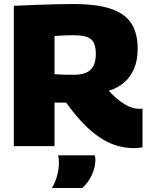

<svg xmlns="http://www.w3.org/2000/svg" viewBox="-20 -729 756 958"><path d="M648 10Q615 10 581.5 2.5Q548 -5 515 -21.5Q482 -38 448.5 -64.5Q415 -91 380.5 -129Q346 -167 310 -217Q306 -217 299 -217Q292 -217 286 -217Q278 -217 269.5 -217Q261 -217 252 -217V0H49V-700Q114 -703 168 -705Q222 -707 267 -708Q312 -709 347 -709Q432 -709 493 -696Q554 -683 592.5 -656Q631 -629 649 -586.5Q667 -544 667 -487Q667 -429 649 -386.5Q631 -344 599 -317Q567 -290 523 -276Q544 -253 564.5 -236Q585 -219 603.5 -208Q622 -197 639.5 -191.5Q657 -186 674 -186Q678 -186 682.5 -186.5Q687 -187 691 -187V6Q684 7 673.5 8.5Q663 10 648 10ZM348 -356Q377 -356 397.5 -362Q418 -368 431.5 -380.5Q445 -393 451.5 -412.5Q458 -432 458 -460Q458 -493 449 -513.5Q440 -534 416.5 -543.5Q393 -553 352 -553Q338 -553 328 -553Q318 -553 307.5 -552.5Q297 -552 284 -551.5Q271 -551 252 -549V-359Q265 -358 275 -357.5Q285 -357 295.5 -356.5Q306 -356 318.5 -356Q331 -356 348 -356ZM239 209Q257 179 265.5 145.5Q274 112 274 83Q274 72 273 63Q272 54 270 46H453Q454 51 455 56.5Q456 62 456 68Q456 95 447 121.5Q438 148 423.5 170.5Q409 193 390 209Z"/></svg>

Font: Georama ExtraCondensed Thin ExtraBold
Style: Regular
Weight: 800
Version: Version 1.001